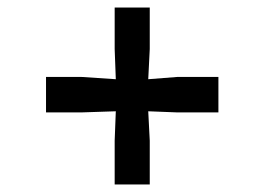

<svg xmlns="http://www.w3.org/2000/svg" viewBox="-20 -571 701 509"><path d="M287 -361 284 -441V-551H377V-441L373 -361L450 -367H559V-273H450L373 -276L377 -198V-82H284V-198L287 -276L196 -273H102V-367H196Z"/></svg>

Font: Koeln Type Serif
Style: Bold
Weight: 700
Designer: Eben Sorkin
Foundry: Eben Sorkin
Version: Version 2.002